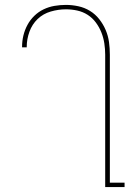

<svg xmlns="http://www.w3.org/2000/svg" viewBox="-20 -763 540 783"><path d="M409 0V-540Q409 -563 405.5 -586Q402 -609 393.5 -630.5Q385 -652 371 -671Q357 -690 337.5 -702.5Q318 -715 295 -720Q272 -725 249 -725Q218 -725 187 -716Q156 -707 133.5 -685.5Q111 -664 100 -633.5Q89 -603 89 -572V-570H70V-572Q70 -596 75.5 -618.5Q81 -641 92 -661.5Q103 -682 120 -698.5Q137 -715 158 -725Q179 -735 202 -739Q225 -743 249 -743Q274 -743 299.5 -737.5Q325 -732 347 -718.5Q369 -705 385 -684.5Q401 -664 411 -640.5Q421 -617 424.5 -591.5Q428 -566 428 -540V-18H488V0Z"/></svg>

Font: Iosevka Term Curly Thin
Style: Regular
Weight: 100
Designer: Belleve Invis
Foundry: Belleve Invis
Version: Version 32.3.0